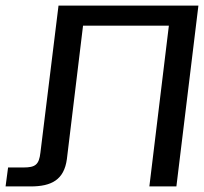

<svg xmlns="http://www.w3.org/2000/svg" viewBox="-53 -669 732 689"><path d="M31 -68H-24L-33 0H57C132 0 177 -24 187 -98L245 -577H553L483 0H580L659 -649H157L92 -121C87 -78 74 -68 31 -68Z"/></svg>

Font: Gamestation Display
Style: Italic
Weight: 400
Designer: Jonas Hecksher
Foundry: Jonas Hecksher, Playtypeª, e-types AS
Version: Version 1.003